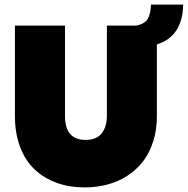

<svg xmlns="http://www.w3.org/2000/svg" viewBox="-20 -821 829 848"><path d="M45.9 -309.1V-708H267.1V-309.1Q267.1 -203.1 357.9 -203.1Q405.8 -203.1 429 -231.9Q452.1 -260.7 452.1 -309.1V-708H581.1Q618.7 -714.8 632.1 -737.3Q645.5 -759.8 647 -800.8H789.1Q786.1 -659.7 672.9 -625V-309.1Q672.9 -247.6 656.5 -196Q640.1 -144.5 611.1 -107.4Q582 -70.3 542 -44.4Q502 -18.6 454.1 -5.9Q406.2 6.8 353 6.8Q286.1 6.8 230.5 -13.4Q174.8 -33.7 133.3 -72.5Q91.8 -111.3 68.8 -171.9Q45.9 -232.4 45.9 -309.1Z"/></svg>

Font: SVN-Poppins Black
Style: Regular
Weight: 900
Designer: Ninad Kale (Devanagari), Jonny Pinhorn (Latin)
Foundry: Indian Type Foundry
Version: Version 3.002 2017